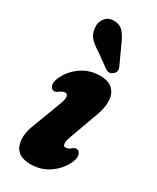

<svg xmlns="http://www.w3.org/2000/svg" viewBox="-180 -733 650 796"><g transform="rotate(30 145.0 -334.5)"><path d="M205.5 -123Q218 -123 233 -136Q241 -142 249 -141.5Q261.5 -141 266.8 -124.5Q272 -108 257.5 -79Q236 -39 198.5 -14.8Q161 9.5 114 9.5Q52.5 9.5 36.8 -33Q21 -75.5 44.5 -134.5L95 -268Q115 -320 90 -320Q77.5 -320 62 -307Q54 -301 46.5 -302Q33.5 -302.5 28.5 -318.8Q23.5 -335 38 -364Q59 -404 96.8 -428.5Q134.5 -453 181.5 -453Q222.5 -453 242.5 -433.2Q262.5 -413.5 264 -381Q265.5 -348.5 251 -309L202.5 -175.5Q183 -123 205.5 -123ZM188.5 -617.5 231 -524.5Q240.5 -504.5 224 -490.5Q208 -477 190.5 -488L126 -534Q89 -557 75.8 -575.8Q62.5 -594.5 62.5 -625Q62.5 -645 76.8 -662Q91 -679 114.5 -679Q143 -679.5 159 -663.5Q175 -647.5 188.5 -617.5Z"/></g></svg>

Font: Fraunces 144pt SuperSoft
Style: Bold Italic
Weight: 700
Italic angle: -16°
Version: Version 1.000;[0bf87f6ff]